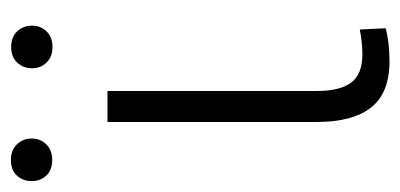

<svg xmlns="http://www.w3.org/2000/svg" viewBox="-240 -534 756 363"><g transform="rotate(-90 138.5 -353.0)"><path d="M147.5 -528.3V-131.8Q147.5 -88.9 163.3 -67.6Q179.2 -46.4 216.3 -46.4Q239.3 -46.4 263.7 -51.3L266.1 -2.4Q239.3 4.9 203.6 4.9Q143.6 4.9 116.2 -30Q88.9 -64.9 88.9 -132.8V-528.3ZM-22.9 -671.4Q-22.9 -688 -12.5 -699.5Q-2 -710.9 17.1 -710.9Q35.6 -710.9 46.6 -699.5Q57.6 -688 57.6 -671.4Q57.6 -655.3 46.6 -644Q35.6 -632.8 17.1 -632.8Q-2 -632.8 -12.5 -644Q-22.9 -655.3 -22.9 -671.4ZM190.4 -670.9Q190.4 -687.5 201.2 -699Q211.9 -710.4 230.5 -710.4Q249.5 -710.4 260.3 -699Q271 -687.5 271 -670.9Q271 -654.8 260.3 -643.6Q249.5 -632.3 230.5 -632.3Q211.9 -632.3 201.2 -643.6Q190.4 -654.8 190.4 -670.9Z"/></g></svg>

Font: RobotoInd Light
Style: Regular
Weight: 300
Designer: Google
Version: Version 2.001151; 2014